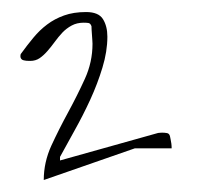

<svg xmlns="http://www.w3.org/2000/svg" viewBox="-20 -576 340 319"><path d="M133.7 -503.3Q133.7 -505.3 133.4 -509.2Q133.1 -513.2 132.8 -517.8Q132.5 -522.5 132.2 -526.5Q132 -530.4 132 -532.4Q130.3 -537.3 126.9 -537.8Q123.5 -538.3 119 -538.3Q107.8 -538.3 99.1 -533.6Q90.4 -528.9 83.6 -521.8Q76.9 -514.6 71 -506.5Q65.1 -498.4 58.9 -491.3Q52.7 -484.1 45.9 -479.4Q39.2 -474.8 30.2 -474.8Q27.4 -474.8 24.3 -475Q21.2 -475.3 18.7 -476Q16.1 -476.7 14.7 -479.2Q13.3 -481.7 14.4 -486.1Q25.1 -500.9 35.5 -513.4Q45.9 -526 58.3 -535.3Q70.7 -544.7 86.4 -550.3Q102.2 -556 123 -556Q143.8 -556 151.1 -544.2Q158.4 -532.4 158.4 -515.1Q158.4 -490.5 150.2 -463.7Q142.1 -436.9 130 -410.5Q117.9 -384.2 104.1 -359.6Q90.4 -335 79.7 -315.3V-309.4L242.7 -355.1Q243.3 -355.1 245.8 -355.4Q248.4 -355.6 249.5 -355.6Q253.4 -355.6 257.4 -354.9Q261.3 -354.2 262.4 -349.7Q263 -347.8 263.5 -344.3Q264.1 -340.9 264.7 -337.4Q265.2 -333.5 265.2 -329.5H203.9L52.7 -276.9Q52.7 -306.4 65.3 -334Q78 -361.5 93.2 -389.4Q108.3 -417.2 121 -445Q133.7 -472.8 133.7 -503.3Z"/></svg>

Font: Waiting for the Sunrise
Style: Regular
Weight: 300
Version: Version 1.001 2001